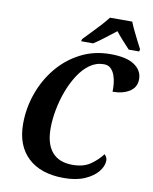

<svg xmlns="http://www.w3.org/2000/svg" viewBox="-100 -1005 867 1089"><g transform="rotate(10 333.5 -460.5)"><path d="M343 10Q210 10 136.5 -59Q63 -128 63 -253Q63 -343 93 -428Q123 -513 178.5 -580.5Q234 -648 311.5 -688Q389 -728 483 -728Q576 -728 621.5 -697Q667 -666 667 -616Q667 -569 628.5 -544.5Q590 -520 531 -520Q532 -541 529.5 -566Q527 -591 519 -613.5Q511 -636 496 -650.5Q481 -665 456 -665Q412 -665 375.5 -639Q339 -613 310.5 -569Q282 -525 262 -471.5Q242 -418 231.5 -361.5Q221 -305 221 -255Q221 -165 261 -118.5Q301 -72 379 -72Q443 -72 483.5 -101Q524 -130 548 -163Q553 -159 558.5 -150Q564 -141 564 -130Q564 -97 538 -65Q512 -33 463 -11.5Q414 10 343 10ZM309 -784Q327 -803 352 -828.5Q377 -854 401.5 -881Q426 -908 444 -931H572Q580 -910 593 -883Q606 -856 619.5 -829.5Q633 -803 643 -784L640 -771H580Q564 -788 539.5 -815Q515 -842 499 -863Q469 -840 435.5 -814Q402 -788 375 -771H306Z"/></g></svg>

Font: Noto Serif SemiCondensed
Style: Bold Italic
Weight: 700
Width: 4
Italic angle: -12°
Designer: Monotype Design Team
Foundry: Monotype Imaging Inc.
Version: Version 2.014